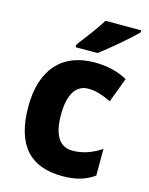

<svg xmlns="http://www.w3.org/2000/svg" viewBox="-117 -891 718 924"><g transform="rotate(15 242.5 -429.0)"><path d="M470 -807V-817H292C265 -772 219 -713 186 -670V-657H295C346 -695 434 -770 470 -807ZM284 -41C351 -41 398 -55 442 -86V-219C397 -189 352 -172 299 -172C238 -172 202 -220 202 -324C202 -427 236 -480 298 -480C335 -480 370 -468 412 -448L458 -571C414 -595 363 -610 294 -610C135 -610 40 -510 40 -323C40 -128 126 -41 284 -41Z"/></g></svg>

Font: Noto Sans Tamil UI SemiCondensed ExtraBold
Style: Regular
Weight: 800
Width: 4
Designer: Jelle Bosma - Monotype Design Team
Foundry: Monotype Imaging Inc.
Version: Version 2.004